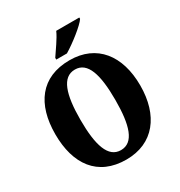

<svg xmlns="http://www.w3.org/2000/svg" viewBox="-214 -1077 1153 1232"><g transform="rotate(-30 362.5 -460.5)"><path d="M293 -784V-771H372C434 -808 534 -886 556 -921V-931H385C366 -886 319 -824 293 -784ZM363 10C565 10 677 -137 677 -358C677 -580 565 -725 364 -725C151 -725 48 -580 48 -359C48 -137 151 10 363 10ZM363 -60C269 -60 234 -170 234 -358C234 -546 269 -656 364 -656C458 -656 492 -546 492 -358C492 -170 458 -60 363 -60Z"/></g></svg>

Font: Noto Serif Armenian Condensed Black
Style: Regular
Weight: 900
Width: 3
Designer: Monotype Design Team
Foundry: Monotype Imaging Inc.
Version: Version 2.008